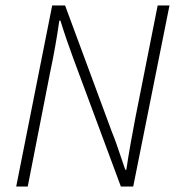

<svg xmlns="http://www.w3.org/2000/svg" viewBox="-20 -679 645 699"><path d="M39 0 170 -659H217L388 -197Q396 -178 404 -155Q412 -132 420 -108Q428 -84 436 -61H440Q447 -109 455.5 -156.5Q464 -204 473 -251L554 -659H597L465 0H420L247 -466Q236 -496 223.5 -532Q211 -568 200 -604H196Q189 -555 180.5 -507.5Q172 -460 162 -413L81 0Z"/></svg>

Font: Source Sans 3 Light
Style: Italic
Weight: 300
Italic angle: -11°
Designer: Paul D. Hunt
Foundry: Adobe
Version: Version 3.046;hotconv 1.0.118;makeotfexe 2.5.65603